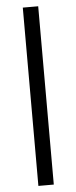

<svg xmlns="http://www.w3.org/2000/svg" viewBox="-58 -742 360 904"><g transform="rotate(-5 122.0 -289.5)"><path d="M158.7 -710.9V131.8H85.9V-710.9Z"/></g></svg>

Font: Vazirmatn UI FD
Style: Regular
Weight: 400
Designer: Saber Rastikerdar
Foundry: Saber Rastikerdar
Version: Version 33.003